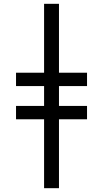

<svg xmlns="http://www.w3.org/2000/svg" viewBox="-20 -843 540 1006"><path d="M211 143V-218H64V-288H211V-392H64V-462H211V-823H289V-462H436V-392H289V-288H436V-218H289V143Z"/></svg>

Font: Iosevka SS04
Style: Regular
Weight: 400
Monospace: yes
Designer: Belleve Invis
Foundry: Belleve Invis
Version: Version 19.0.0; ttfautohint (v1.8.4)